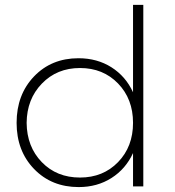

<svg xmlns="http://www.w3.org/2000/svg" viewBox="-20 -762 715 785"><path d="M47.9 -259.8Q47.9 -375 119.1 -449.5Q190.4 -523.9 300.8 -523.9Q377.4 -523.9 435.8 -486.8Q494.1 -449.7 523.9 -384.8V-742.2H565.9V0H523.9V-136.2Q494.1 -71.3 435.8 -34.2Q377.4 2.9 301.8 2.9Q190.9 2.9 119.4 -71Q47.9 -145 47.9 -259.8ZM88.9 -259.8Q89.8 -162.1 150.9 -99.1Q211.9 -36.1 307.1 -36.1Q401.4 -36.1 462.6 -99.1Q523.9 -162.1 523.9 -259.8Q523.9 -357.4 462.6 -420.7Q401.4 -483.9 307.1 -483.9Q212.9 -483.9 151.4 -420.4Q89.8 -356.9 88.9 -259.8Z"/></svg>

Font: Trueno UltraLight
Style: Regular
Weight: 250
Designer: Julieta Ulanovsky
Foundry: Julieta Ulanovsky
Version: Version 3.001b | FøM Fix